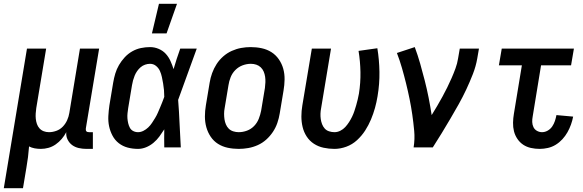

<svg xmlns="http://www.w3.org/2000/svg" viewBox="-52 -776 3072 1011"><path d="M-32 215 90 -520H191L139 -207Q137 -193 136 -178.5Q135 -164 136.5 -150Q138 -136 142.5 -123Q147 -110 156 -100Q165 -90 178 -85Q191 -80 206 -80Q225 -80 244.5 -87Q264 -94 278.5 -109Q293 -124 301.5 -143Q310 -162 313 -181L369 -520H470L400 -100Q400 -96 400 -92Q400 -88 402.5 -85Q405 -82 409 -81Q413 -80 418 -80H437V8H403Q382 8 362.5 3.5Q343 -1 328 -12Q313 -23 304 -41Q295 -59 297 -80Q287 -61 273 -44.5Q259 -28 241 -15.5Q223 -3 203 2.5Q183 8 163 8Q146 8 130 5Q114 2 101 -5Q99 23 95.5 51Q92 79 87 107L69 215Z M675 8Q646 8 620 1Q594 -6 573.5 -22Q553 -38 540.5 -61.5Q528 -85 522.5 -111Q517 -137 518.5 -165Q520 -193 524 -221L544 -341Q548 -365 555 -388.5Q562 -412 574.5 -433.5Q587 -455 604.5 -474Q622 -493 644 -505.5Q666 -518 690 -523Q714 -528 738 -528Q762 -528 784 -518.5Q806 -509 821 -492.5Q836 -476 845.5 -455Q855 -434 862 -412Q870 -439 878.5 -466Q887 -493 897 -520H984Q959 -453 935 -385Q911 -317 886 -250Q891 -188 893.5 -125.5Q896 -63 900 0H813Q813 -24 812.5 -47.5Q812 -71 813 -95Q801 -76 787.5 -57.5Q774 -39 756 -24Q738 -9 717 -0.5Q696 8 675 8ZM675 -80Q689 -80 703 -87Q717 -94 728.5 -105Q740 -116 748.5 -129Q757 -142 765 -155Q773 -168 779 -182Q785 -196 791 -210Q797 -224 802.5 -238Q808 -252 813 -266Q813 -284 811.5 -301.5Q810 -319 807 -336Q804 -353 800.5 -370Q797 -387 790 -402.5Q783 -418 769.5 -429Q756 -440 738 -440Q725 -440 712 -435.5Q699 -431 688.5 -422Q678 -413 670 -401.5Q662 -390 657 -377.5Q652 -365 648.5 -352.5Q645 -340 643 -327L623 -207Q621 -194 619.5 -180Q618 -166 619 -153Q620 -140 623 -127Q626 -114 632 -103Q638 -92 649.5 -86Q661 -80 675 -80ZM748 -600 785 -756H880L825 -600Z M1205 8Q1175 8 1147 2Q1119 -4 1096 -18.5Q1073 -33 1057.5 -56Q1042 -79 1034.5 -106Q1027 -133 1027 -162.5Q1027 -192 1032 -221L1052 -341Q1056 -366 1065 -391Q1074 -416 1088.5 -438.5Q1103 -461 1123.5 -479Q1144 -497 1168.5 -508Q1193 -519 1218 -523.5Q1243 -528 1268 -528Q1298 -528 1326 -522Q1354 -516 1377 -501.5Q1400 -487 1416 -464Q1432 -441 1439.5 -414Q1447 -387 1446.5 -357.5Q1446 -328 1441 -299L1421 -179Q1417 -154 1408.5 -129Q1400 -104 1385 -81.5Q1370 -59 1350 -41Q1330 -23 1305.5 -12Q1281 -1 1255.5 3.5Q1230 8 1205 8ZM1205 -80Q1227 -80 1248.5 -88Q1270 -96 1286 -112.5Q1302 -129 1310.5 -150.5Q1319 -172 1323 -193L1343 -313Q1345 -328 1345.5 -343Q1346 -358 1344 -372Q1342 -386 1336.5 -399Q1331 -412 1321 -421.5Q1311 -431 1297.5 -435.5Q1284 -440 1269 -440Q1247 -440 1225.5 -432Q1204 -424 1187.5 -407.5Q1171 -391 1162.5 -369.5Q1154 -348 1151 -327L1131 -207Q1128 -192 1128 -177Q1128 -162 1130 -148Q1132 -134 1137.5 -121Q1143 -108 1152.5 -98.5Q1162 -89 1176 -84.5Q1190 -80 1205 -80Z M1709 8Q1680 8 1652 2Q1624 -4 1601 -19Q1578 -34 1563 -57Q1548 -80 1541.5 -107Q1535 -134 1535 -163Q1535 -192 1540 -221L1590 -520H1691L1639 -207Q1636 -192 1635.5 -177.5Q1635 -163 1637 -149Q1639 -135 1644 -122Q1649 -109 1658 -99Q1667 -89 1681 -84.5Q1695 -80 1709 -80Q1725 -80 1740 -87.5Q1755 -95 1766 -107Q1777 -119 1786 -133Q1795 -147 1802 -161.5Q1809 -176 1814 -191Q1819 -206 1823.5 -221.5Q1828 -237 1831.5 -252Q1835 -267 1838 -283Q1847 -340 1846 -396.5Q1845 -453 1836 -508L1935 -522Q1945 -461 1946 -397.5Q1947 -334 1936 -269Q1931 -238 1922.5 -207.5Q1914 -177 1901.5 -147Q1889 -117 1871 -89Q1853 -61 1828 -38Q1803 -15 1771.5 -3.5Q1740 8 1709 8Z M2126 0Q2133 -44 2129 -87Q2125 -130 2119 -172Q2113 -214 2104.5 -255.5Q2096 -297 2086 -337.5Q2076 -378 2064.5 -418Q2053 -458 2038 -497L2132 -528Q2148 -485 2160.5 -441Q2173 -397 2184.5 -352Q2196 -307 2205 -261.5Q2214 -216 2221 -170Q2236 -194 2250 -218Q2264 -242 2277.5 -266.5Q2291 -291 2303 -315.5Q2315 -340 2326 -365Q2337 -390 2346.5 -416Q2356 -442 2360 -468L2369 -520H2470L2461 -468Q2454 -427 2438 -386Q2422 -345 2403.5 -305.5Q2385 -266 2363.5 -227.5Q2342 -189 2319.5 -151Q2297 -113 2274 -75Q2251 -37 2227 0Z M2790 8Q2766 8 2743.5 3Q2721 -2 2703 -14Q2685 -26 2672.5 -44.5Q2660 -63 2654.5 -84.5Q2649 -106 2649.5 -130Q2650 -154 2654 -177L2696 -432H2575L2590 -520H2970L2955 -432H2797L2753 -163Q2750 -148 2750.5 -133.5Q2751 -119 2757 -106.5Q2763 -94 2775.5 -87Q2788 -80 2802 -80Q2818 -80 2832.5 -88.5Q2847 -97 2856 -110.5Q2865 -124 2870 -139Q2875 -154 2878 -170L2966 -162Q2962 -141 2954.5 -120Q2947 -99 2936 -79.5Q2925 -60 2909.5 -43Q2894 -26 2874.5 -14Q2855 -2 2833 3Q2811 8 2790 8Z"/></svg>

Font: Iosevka Term Curly Semibold
Style: Italic
Weight: 600
Italic angle: -9°
Designer: Belleve Invis
Foundry: Belleve Invis
Version: Version 32.3.0